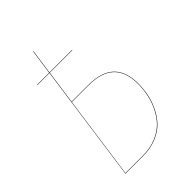

<svg xmlns="http://www.w3.org/2000/svg" viewBox="-202 -770 861 861"><g transform="rotate(-45 228.5 -340.0)"><path d="M240.2 -398.9Q401.9 -398.9 401.9 -246.1Q401.9 -212.9 395.8 -180.7Q389.6 -148.4 374 -115.2Q358.4 -82 335 -56.9Q311.5 -31.7 273.4 -15.9Q235.4 0 188 0H75.2L153.3 -560.1H76.2V-562H153.3L169.9 -680.2H171.9L155.3 -562H298.8V-560.1H155.3L132.8 -398.9ZM188 -2Q234.9 -2 272.5 -17.8Q310.1 -33.7 333.3 -58.3Q356.4 -83 372.1 -116.2Q387.7 -149.4 393.8 -181.4Q399.9 -213.4 399.9 -246.1Q399.9 -397 240.2 -397H132.3L77.1 -2Z"/></g></svg>

Font: Fira Sans Compressed Two
Style: Italic
Weight: 100
Width: 3
Italic angle: -8°
Designer: Carrois Corporate & Edenspiekermann AG
Foundry: Carrois Corporate GbR & Edenspiekermann AG
Version: Version 4.203;PS 004.203;hotconv 1.0.88;makeotf.lib2.5.64775